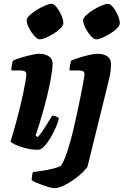

<svg xmlns="http://www.w3.org/2000/svg" viewBox="-20 -780 644 1000"><path d="M178 0Q146 0 114 -8Q82 -16 60 -26.5Q38 -37 35 -44Q41 -61 49 -89.5Q57 -118 66.5 -153Q76 -188 85 -224.5Q94 -261 101 -295Q108 -329 112.5 -354.5Q117 -380 117 -393Q117 -405 108.5 -409Q100 -413 86 -413H39Q39 -427 42 -441.5Q45 -456 47 -464Q61 -471 88.5 -479.5Q116 -488 143 -494Q170 -500 182 -500Q214 -500 234 -487Q254 -474 254 -448Q254 -435 251 -411Q248 -387 241.5 -353Q235 -319 224.5 -276.5Q214 -234 199.5 -183Q185 -132 165 -73L176 -66Q187 -76 200.5 -96Q214 -116 228 -139Q242 -162 252 -178Q262 -178 273.5 -173Q285 -168 287 -163Q282 -142 270 -114.5Q258 -87 242 -60.5Q226 -34 209.5 -17Q193 0 178 0ZM187 -575Q175 -575 159 -593Q143 -611 131 -634.5Q119 -658 119 -674Q119 -686 134.5 -700.5Q150 -715 172.5 -729Q195 -743 216 -751.5Q237 -760 248 -760Q261 -760 275.5 -741.5Q290 -723 300 -699.5Q310 -676 310 -660Q310 -647 295.5 -632.5Q281 -618 260 -605Q239 -592 219 -583.5Q199 -575 187 -575ZM262 200Q255 200 238 195.5Q221 191 201.5 184Q182 177 166 170Q150 163 145 158Q145 149 147.5 133.5Q150 118 152 116Q175 113 202.5 109Q230 105 255.5 98.5Q281 92 297 84Q302 77 307.5 66.5Q313 56 319.5 40Q326 24 333 1.5Q340 -21 348.5 -51.5Q357 -82 366 -122Q377 -169 386.5 -214Q396 -259 403.5 -297.5Q411 -336 415.5 -361.5Q420 -387 420 -393Q420 -405 412 -409Q404 -413 390 -413H342Q342 -427 345 -440.5Q348 -454 350 -464Q365 -471 392 -479.5Q419 -488 446 -494Q473 -500 486 -500Q520 -500 539 -486.5Q558 -473 558 -446Q558 -434 557 -420.5Q556 -407 553 -390.5Q550 -374 544 -351L436 87Q431 97 412 116Q393 135 366.5 154Q340 173 312.5 186.5Q285 200 262 200ZM481 -575Q469 -575 453 -593Q437 -611 425 -634.5Q413 -658 413 -674Q413 -686 428.5 -700.5Q444 -715 466.5 -729Q489 -743 510 -751.5Q531 -760 542 -760Q555 -760 569.5 -741.5Q584 -723 594 -699.5Q604 -676 604 -660Q604 -647 589.5 -632.5Q575 -618 554 -605Q533 -592 513 -583.5Q493 -575 481 -575Z"/></svg>

Font: Texturina Medium 12pt Black
Style: Italic
Weight: 900
Italic angle: -11°
Version: Version 1.002